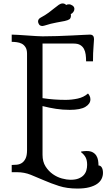

<svg xmlns="http://www.w3.org/2000/svg" viewBox="-20 -1010 644 1115"><path d="M227 -799Q267 -799 312.5 -800.5Q358 -802 398 -804Q438 -806 466.5 -807.5Q495 -809 502 -809Q526 -809 526 -783Q526 -772 523 -737.5Q520 -703 520 -654H480Q480 -675 477.5 -693.5Q475 -712 467.5 -726Q460 -740 446 -748.5Q432 -757 408 -757H227V-440Q260 -435 293.5 -432.5Q327 -430 361 -430Q396 -430 431 -437.5Q466 -445 491 -467Q496 -462 500.5 -453Q505 -444 505 -433Q505 -407 476 -389.5Q447 -372 385 -372Q344 -372 305 -378Q266 -384 227 -394V-111Q227 -71 244.5 -43.5Q262 -16 287 1.5Q312 19 340 26.5Q368 34 389 34Q418 34 436.5 26.5Q455 19 466 7Q477 -5 481.5 -20.5Q486 -36 486 -53Q486 -79 477.5 -95.5Q469 -112 451 -126V-130Q469 -133 483 -133Q505 -133 518.5 -125.5Q532 -118 539.5 -106Q547 -94 549.5 -79Q552 -64 552 -49Q564 -49 571 -37.5Q578 -26 578 -6Q578 12 570 28.5Q562 45 544.5 57.5Q527 70 498.5 77.5Q470 85 429 85Q369 85 322.5 70Q276 55 236 37.5Q196 20 158.5 5Q121 -10 79 -10H48V-52Q61 -52 77 -53.5Q93 -55 106 -63Q119 -71 128 -88.5Q137 -106 137 -138V-698Q137 -722 128 -736Q119 -750 106 -756.5Q93 -763 77 -765Q61 -767 48 -767V-809Q60 -809 85 -807.5Q110 -806 137.5 -804Q165 -802 190 -800.5Q215 -799 227 -799ZM364 -981Q371 -985 380 -985Q391 -985 401.5 -977.5Q412 -970 412 -958Q412 -949 406 -940.5Q400 -932 391 -928Q392 -926 392 -921Q392 -904 383 -898Q374 -892 355.5 -888Q337 -884 307.5 -879Q278 -874 237 -861Q231 -859 227 -859Q213 -859 207 -868Q201 -877 201 -885Q201 -899 215 -907Q243 -922 262.5 -936.5Q282 -951 296.5 -963Q311 -975 322 -982.5Q333 -990 344 -990Q349 -990 354.5 -988Q360 -986 364 -981Z"/></svg>

Font: Milonga
Style: Regular
Weight: 400
Designer: Pablo Impallari, Brenda Gallo, Rodrigo Fuenzalida
Foundry: Pablo Impallari, Brenda Gallo, Rodrigo Fuenzalida
Version: Version 1.000; ttfautohint (v0.93) -l 8 -r 50 -G 200 -x 14 -